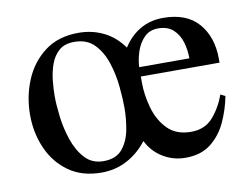

<svg xmlns="http://www.w3.org/2000/svg" viewBox="-56 -494 764 583"><g transform="rotate(-10 326.5 -202.0)"><path d="M609.4 -157.2 624 -149.9Q616.2 -109.4 598.9 -71.8Q581.5 -34.2 551 -10.3Q520.5 13.7 472.7 13.7Q435.1 13.7 403.3 -5.6Q371.6 -24.9 355 -58.6Q329.1 -24.9 293.2 -5.6Q257.3 13.7 213.9 13.7Q153.8 13.7 112.8 -15.6Q71.8 -44.9 50.8 -92.8Q29.8 -140.6 29.8 -195.8Q29.8 -252.9 50.8 -303.2Q71.8 -353.5 113.5 -385Q155.3 -416.5 217.3 -416.5Q259.3 -416.5 294.7 -399.2Q330.1 -381.8 355 -346.7Q376.5 -380.4 407.5 -398.4Q438.5 -416.5 478.5 -416.5Q550.8 -416.5 587.4 -374.3Q624 -332 624 -264.6V-252.9H381.3V-233.9Q381.3 -196.3 392.6 -156Q403.8 -115.7 430.4 -88.4Q457 -61 502.9 -61Q545.9 -61 571 -90.1Q596.2 -119.1 609.4 -157.2ZM381.3 -281.7H536.1Q536.1 -307.1 529.1 -331.3Q522 -355.5 504.9 -371.6Q487.8 -387.7 458 -387.7Q431.2 -387.7 414.6 -370.4Q397.9 -353 390.1 -328.6Q382.3 -304.2 381.3 -281.7ZM315.9 -167Q315.9 -195.3 312.3 -233.4Q308.6 -271.5 296.9 -307.6Q285.2 -343.8 262.2 -367.7Q239.3 -391.6 200.2 -391.6Q170.4 -391.6 153.1 -376.5Q135.7 -361.3 127.2 -337.4Q118.7 -313.5 116 -287.4Q113.3 -261.2 113.3 -239.3Q113.3 -213.4 117.7 -176.5Q122.1 -139.6 134.3 -103.5Q146.5 -67.4 168.5 -43.5Q190.4 -19.5 225.6 -19.5Q265.1 -19.5 284.4 -43.7Q303.7 -67.9 309.8 -102.1Q315.9 -136.2 315.9 -167Z"/></g></svg>

Font: Rohingya Solluk
Style: Regular
Weight: 400
Designer: SIL International
Foundry: SIL International
Version: Version 1.001